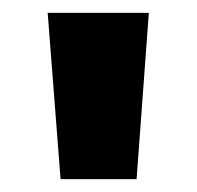

<svg xmlns="http://www.w3.org/2000/svg" viewBox="-20 -734 305 298"><path d="M211 -714H54L74 -456H192Z"/></svg>

Font: Noto Sans Lao Looped SemiCondensed ExtraBold
Style: Regular
Weight: 800
Width: 4
Designer: Mark Frömberg, Ben Mitchell
Foundry: The Fontpad Ltd
Version: Version 1.002